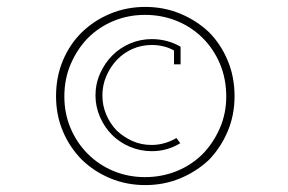

<svg xmlns="http://www.w3.org/2000/svg" viewBox="-20 -650 833 555"><path d="M234 -205Q202 -237 184 -279.5Q166 -322 166 -371Q166 -422 184.5 -465Q203 -508 234 -540Q266 -572 308.5 -589.5Q351 -607 399 -607Q448 -607 491 -589.5Q534 -572 566 -540Q598 -508 616 -465Q634 -422 634 -371Q634 -322 615.5 -279.5Q597 -237 566 -205Q534 -173 491 -155.5Q448 -138 399 -138Q351 -138 308.5 -155.5Q266 -173 234 -205ZM584 -188Q618 -223 638 -270Q658 -317 658 -372Q658 -428 638 -475.5Q618 -523 584 -557Q548 -591 501 -610.5Q454 -630 400 -630Q346 -630 299 -610.5Q252 -591 217 -557Q182 -523 162 -475.5Q142 -428 142 -372Q142 -317 162 -270Q182 -223 217 -188Q252 -154 299 -134.5Q346 -115 400 -115Q454 -115 501 -134.5Q548 -154 584 -188ZM501 -236 490 -251Q475 -242 456.5 -236.5Q438 -231 418 -231Q388 -231 362.5 -242.5Q337 -254 317 -273Q298 -293 287 -319Q276 -345 276 -374Q276 -404 287.5 -430.5Q299 -457 318 -477Q337 -497 363 -508.5Q389 -520 419 -520Q436 -520 452.5 -516Q469 -512 483 -504V-464H502V-515Q483 -526 462 -531.5Q441 -537 419 -537Q386 -537 356.5 -524.5Q327 -512 305 -490Q283 -468 269.5 -438Q256 -408 256 -374Q256 -342 269 -312Q282 -282 304 -260Q326 -238 356 -225.5Q386 -213 419 -213Q442 -213 462.5 -219Q483 -225 501 -236Z"/></svg>

Font: Josefin Slab Thin
Style: Regular
Weight: 400
Version: Version 2.000